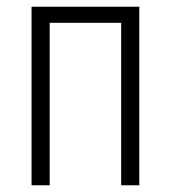

<svg xmlns="http://www.w3.org/2000/svg" viewBox="-20 -552 509 572"><path d="M74 0V-532H395V0H341V-484H128V0Z"/></svg>

Font: Noto Sans Condensed Light
Style: Regular
Weight: 300
Width: 3
Designer: Monotype Design Team
Foundry: Monotype Imaging Inc.
Version: Version 2.013; ttfautohint (v1.8.4.7-5d5b)